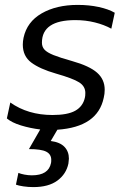

<svg xmlns="http://www.w3.org/2000/svg" viewBox="-20 -515 519 783"><path d="M45 238 55 190Q64 194 79.5 197Q95 200 110 200Q178 200 188 150Q189 146 189 137Q189 114 168.5 103.5Q148 93 98 93L144 13Q103 8 65.5 -3.5Q28 -15 8 -32L22 -97Q94 -46 194 -46Q256 -46 287 -63.5Q318 -81 326 -116Q328 -123 328 -136Q328 -163 303 -179Q278 -195 208 -215Q142 -234 107.5 -260Q73 -286 73 -333Q73 -346 76 -361Q90 -426 150 -460.5Q210 -495 297 -495Q343 -495 382.5 -486.5Q422 -478 448 -463L434 -398Q405 -414 367 -423.5Q329 -433 287 -433Q151 -433 151 -341Q151 -324 161.5 -312.5Q172 -301 198 -290.5Q224 -280 274 -266Q345 -246 376 -218.5Q407 -191 407 -149Q407 -132 403 -116Q378 3 214 14L187 60Q225 65 243 84Q261 103 261 132Q261 138 259 152Q250 195 214 221.5Q178 248 116 248Q95 248 75 245Q55 242 45 238Z"/></svg>

Font: Prompt Light
Style: Italic
Weight: 300
Italic angle: -12°
Designer: Katatrad Team
Foundry: CadsonDemak
Version: Version 1.000